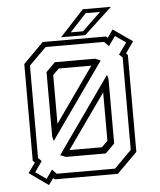

<svg xmlns="http://www.w3.org/2000/svg" viewBox="-58 -898 812 975"><g transform="rotate(-5 347.5 -411.0)"><path d="M152 26.5 54 -43 90.5 -94 80.5 -103V-597L183.5 -700H505.5L514 -692L542.5 -732.5L641 -664L600 -605.5L608.5 -597V-103L505.5 0H183.5L176.5 -7.5ZM271 -141.5H436.5L467 -172V-418.5ZM250 -108.5 222 -120 494 -505.5 500 -483.5V-155L453.5 -108.5ZM142.5 -6 174 -50.5 196 -27.5H493.5L581 -115.5V-586.5L564 -603L605.5 -661L551.5 -698.5L517 -650L493.5 -673.5H196L108.5 -586.5V-115.5L125.5 -98L88 -44.5ZM195.5 -194.5 189.5 -217.5V-546.5L236 -592.5H440.5L468.5 -581ZM222 -280 419 -559H253L222 -528ZM278.5 -716 400.5 -848H544L402 -716ZM329.5 -736.5H392L487 -827H413.5Z"/></g></svg>

Font: Tourney Thin Light
Style: Regular
Weight: 300
Version: Version 1.015